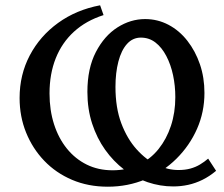

<svg xmlns="http://www.w3.org/2000/svg" viewBox="-20 -693 845 725"><path d="M387 12Q313 12 252 -14Q191 -40 147 -86Q103 -132 78.5 -192.5Q54 -253 54 -323Q54 -411 92.5 -484Q131 -557 199.5 -606.5Q268 -656 358 -673L371 -636Q305 -615 259.5 -573.5Q214 -532 190.5 -473Q167 -414 167 -340Q167 -277 184 -224Q201 -171 232.5 -132Q264 -93 307.5 -71.5Q351 -50 405 -50Q460 -50 504 -71Q548 -92 578.5 -130Q609 -168 625.5 -218Q642 -268 642 -326Q642 -369 633.5 -409Q625 -449 608 -481.5Q591 -514 567 -532.5Q543 -551 512 -551Q481 -551 459.5 -527Q438 -503 427 -460.5Q416 -418 416 -365Q416 -286 438 -227.5Q460 -169 496 -129Q532 -89 573 -70Q614 -51 654 -51Q679 -51 699 -56.5Q719 -62 735.5 -72Q752 -82 766 -94L796 -48Q771 -27 744.5 -14Q718 -1 690.5 5Q663 11 634 11Q585 11 537.5 -5Q490 -21 449 -52.5Q408 -84 377 -127.5Q346 -171 328 -226Q310 -281 310 -346Q310 -435 342 -496.5Q374 -558 423.5 -589.5Q473 -621 528 -621Q575 -621 616 -599.5Q657 -578 687.5 -539Q718 -500 735 -450Q752 -400 752 -342Q752 -270 724 -206.5Q696 -143 646 -93.5Q596 -44 529.5 -16Q463 12 387 12Z"/></svg>

Font: Ysabeau SC SemiBold
Style: Regular
Weight: 600
Designer: Christian Thalmann (Catharsis Fonts)
Version: Version 2.001;gftools[0.9.30]; featfreeze: smcp